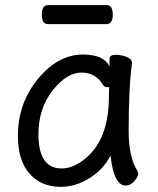

<svg xmlns="http://www.w3.org/2000/svg" viewBox="-20 -705 615 749"><path d="M220.2 -47.9Q262.2 -47.9 303.2 -79.1Q405.3 -153.3 404.8 -330.1L405.8 -365.2H397Q388.2 -365.2 382.8 -372.1Q354 -421.9 297.9 -421.9Q240.7 -421.9 185.3 -352.1Q129.9 -282.2 129.9 -180.2Q130.4 -47.9 220.2 -47.9ZM216.8 23.9Q140.6 23.9 95.2 -27.6Q49.8 -79.1 49.8 -174.8Q49.8 -301.8 127.9 -397Q206.1 -492.2 303.2 -492.2Q385.3 -492.2 407.2 -445.8V-475.1Q407.2 -491.2 432.1 -491.2Q452.1 -491.2 473.6 -483.2Q495.1 -475.1 495.1 -458Q481.9 -368.2 481.9 -194.8Q481.9 -91.8 516.1 -38.1Q519 -32.2 519 -24.9Q519 -16.1 503.9 1.5Q488.8 19 470.2 19Q424.3 19 411.1 -98.1Q383.3 -43.9 329.1 -10Q274.9 23.9 216.8 23.9ZM395 -610.8H167Q143.1 -610.8 143.1 -647.9Q143.1 -685.1 168 -685.1H396Q419.9 -685.1 419.9 -647.9Q419.9 -610.8 395 -610.8Z"/></svg>

Font: LXGW WenKai Screen R
Style: Regular
Weight: 400
Designer: Fontworks Inc.
Version: Version 1.235;May 31, 2022